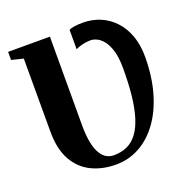

<svg xmlns="http://www.w3.org/2000/svg" viewBox="-135 -877 978 1010"><g transform="rotate(-20 354.5 -372.0)"><path d="M346.5 8.5Q270 8.5 209.8 -20.8Q149.5 -50 114.5 -112.2Q79.5 -174.5 79.5 -272.5V-681.5L14 -697.5V-743H248L247.5 -249Q247.5 -187.5 256.2 -147Q265 -106.5 280 -83.2Q295 -60 313.2 -50.8Q331.5 -41.5 351.5 -41.5Q394.5 -41.5 427.5 -57Q460.5 -72.5 484.2 -104.8Q508 -137 523.2 -186.2Q538.5 -235.5 545.8 -302.5Q553 -369.5 553 -455.5Q553 -514.5 541.5 -553Q530 -591.5 512.5 -613.2Q495 -635 476 -643.5Q457 -652 442 -652Q425 -652 408.8 -649Q392.5 -646 379.2 -641.5Q366 -637 357.5 -632.5V-741Q366.5 -746.5 386.5 -749.8Q406.5 -753 435.5 -753Q487.5 -753 532.5 -734Q577.5 -715 611.2 -678.8Q645 -642.5 663.8 -590.8Q682.5 -539 682.5 -473Q682 -362 656.5 -273.2Q631 -184.5 585.2 -121.5Q539.5 -58.5 478.5 -25Q417.5 8.5 346.5 8.5Z"/></g></svg>

Font: Merriweather 72pt ExtraBold
Style: Regular
Weight: 800
Version: Version 2.100